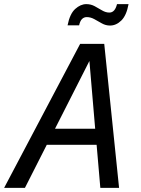

<svg xmlns="http://www.w3.org/2000/svg" viewBox="-46 -912 684 932"><path d="M441 0 423 -209H181L75 0H-26L343 -699H460L532 0ZM221 -287H416L388 -616ZM522 -892H578Q568 -837 543 -812.5Q518 -788 488 -788Q467 -788 448.5 -798.5Q430 -809 412 -819Q394 -829 375 -829Q362 -829 352.5 -820Q343 -811 338 -789H282Q293 -845 319 -868.5Q345 -892 373 -892Q395 -892 413.5 -882Q432 -872 449.5 -861.5Q467 -851 485 -851Q512 -851 522 -892Z"/></svg>

Font: Fragment Mono SC
Style: Italic
Weight: 400
Italic angle: -12°
Monospace: yes
Designer: Wei Huang based on Nimbus Sans by URW Studio, based on Helvetica by Max Miedinger.
Foundry: Wei Huang
Version: Version 1.012; ttfautohint (v1.8.4.7-5d5b)